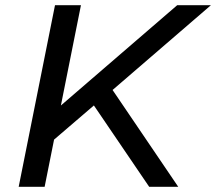

<svg xmlns="http://www.w3.org/2000/svg" viewBox="-20 -720 833 740"><path d="M178 -173 191 -293 663 -700H793L416 -375L354 -324ZM52 0 192 -700H292L152 0ZM555 0 328 -334 395 -401 667 0Z"/></svg>

Font: Montserrat Thin Medium
Style: Italic
Weight: 500
Italic angle: -11.3°
Version: Version 9.000